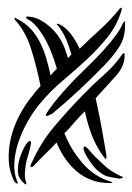

<svg xmlns="http://www.w3.org/2000/svg" viewBox="-20 -487 356 516"><path d="M316 -421Q317 -385 298.5 -358Q280 -331 258 -309Q227 -277 191 -243.5Q155 -210 120 -181Q118 -181 112 -177.5Q106 -174 104 -176Q102 -178 105.5 -183Q109 -188 110 -190Q116 -199 125 -210.5Q134 -222 144.5 -234Q155 -246 165 -257Q175 -268 183 -276Q202 -295 222 -314.5Q242 -334 259.5 -353.5Q277 -373 290.5 -391Q304 -409 310 -424Q314 -430 315 -430Q316 -429 316 -426Q316 -423 316 -421ZM307 -460Q294 -418 269 -387Q244 -356 213.5 -327.5Q183 -299 149.5 -271Q116 -243 86 -207Q68 -185 53 -158Q38 -131 29 -103.5Q20 -76 18.5 -49Q17 -22 26 0Q29 5 27 6Q25 7 22.5 4.5Q20 2 18 0Q5 -26 3.5 -56Q2 -86 9.5 -117Q17 -148 32.5 -177.5Q48 -207 69 -232Q74 -239 79 -244.5Q84 -250 89 -256Q78 -310 63.5 -356Q49 -402 20 -434Q18 -438 19 -438Q21 -440 26 -436Q47 -426 61.5 -410.5Q76 -395 86.5 -375Q97 -355 104 -331.5Q111 -308 116 -284Q119 -288 123.5 -293Q128 -298 133 -302Q117 -357 96 -391Q75 -425 55 -435Q53 -436 51 -438Q49 -440 51 -442Q52 -443 55.5 -442.5Q59 -442 61 -442Q78 -440 94 -430Q110 -420 123 -406.5Q136 -393 145 -376.5Q154 -360 158 -345Q160 -342 160.5 -338Q161 -334 163 -331L172 -341Q166 -361 158.5 -379.5Q151 -398 137 -417Q132 -422 132 -422Q134 -424 136.5 -423Q139 -422 141 -421Q157 -413 170.5 -395.5Q184 -378 194 -356Q225 -386 250.5 -409Q276 -432 302 -464Q303 -465 303.5 -465Q304 -465 305 -466Q306 -466 306 -467Q307 -467 307 -464.5Q307 -462 307 -460ZM310 -9Q307 -7 301 -7Q298 -7 295 -8Q280 -10 268.5 -13Q257 -16 241 -30Q235 -35 227.5 -45Q220 -55 214 -65Q208 -75 205.5 -83Q203 -91 206 -93Q208 -94 211.5 -91.5Q215 -89 218.5 -85Q222 -81 224.5 -78Q227 -75 228 -74Q236 -65 244 -58Q252 -51 260 -43Q268 -35 279.5 -27.5Q291 -20 304 -14Q305 -14 308 -12.5Q311 -11 310 -9ZM275 5Q247 5 225 -3.5Q203 -12 185.5 -27Q168 -42 154.5 -62Q141 -82 132 -104Q116 -87 101 -72.5Q86 -58 73 -44Q71 -41 67.5 -39Q64 -37 63 -38Q61 -40 62.5 -44Q64 -48 66 -51Q89 -103 125 -146Q161 -189 205 -234Q231 -261 259.5 -286Q288 -311 307 -339Q310 -344 314 -344Q315 -344 315 -338Q315 -309 291 -282.5Q267 -256 237 -223L240 -209Q248 -173 254.5 -136Q261 -99 266 -70Q266 -67 266 -63.5Q266 -60 265 -60Q263 -59 257 -68Q238 -94 226.5 -124.5Q215 -155 208 -188Q199 -179 191.5 -171Q184 -163 177 -155Q170 -147 165.5 -141.5Q161 -136 153 -129Q170 -86 201 -49.5Q232 -13 277 1Q288 5 275 5ZM42 3Q37 -1 31.5 -11Q26 -21 29 -44Q30 -53 34 -65Q38 -77 43 -87Q48 -97 53 -103Q58 -109 61 -108Q65 -107 62 -94.5Q59 -82 58 -78Q54 -65 51.5 -55.5Q49 -46 48 -34Q46 -20 47 -11.5Q48 -3 50 2Q51 5 50.5 8Q50 11 42 3Z"/></svg>

Font: Akronim
Style: Regular
Weight: 400
Designer: Grzegorz Klimczewski
Foundry: Fonty.PL
Version: Version 1.001